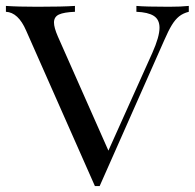

<svg xmlns="http://www.w3.org/2000/svg" viewBox="-23 -628 662 653"><path d="M619.1 -607.9V-587.9Q599.6 -583 586.2 -572.3Q572.8 -561.5 561.3 -542.7Q549.8 -523.9 535.2 -490.2L315.9 4.9H299.8L65.9 -523.9Q39.1 -585.9 -2.9 -587.9V-607.9Q37.1 -605 104 -605Q189.9 -605 231.9 -607.9V-587.9Q194.3 -586.4 177.5 -578.6Q160.6 -570.8 160.6 -551.3Q160.6 -534.2 173.8 -503.9L345.7 -115.7L495.1 -448.2Q519.5 -502.9 519.5 -533.7Q519.5 -561.5 500 -574Q480.5 -586.4 440.9 -587.9V-607.9Q470.7 -605 551.8 -605Q593.3 -605 619.1 -607.9Z"/></svg>

Font: TypoPRO Playfair Display SC
Style: Regular
Weight: 400
Designer: Claus Eggers Sørensen
Foundry: Claus Eggers Sørensen
Version: Version 1.004;PS 001.004;hotconv 1.0.70;makeotf.lib2.5.58329